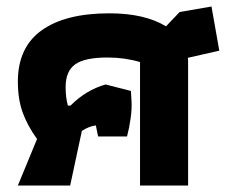

<svg xmlns="http://www.w3.org/2000/svg" viewBox="-20 -571 697 591"><path d="M94 -143Q64 -185 49.5 -225.5Q35 -266 35 -320Q35 -425 108 -477.5Q181 -530 317 -530Q425 -530 491 -490L533 -534L631 -551L655 -415L558 -393Q559 -389 559 -381V0H411V-380Q364 -394 311 -394Q241 -394 211.5 -373Q182 -352 182 -303Q182 -270 189 -246H197Q245 -294 305 -311L383 -291L385 -257Q386 -235 382 -206Q378 -177 371 -151H282L275 -185Q253 -182 232 -168L196 0H35Z"/></svg>

Font: Athiti
Style: Bold
Weight: 700
Designer: CadsonDemak Team
Foundry: CadsonDemak
Version: Version 1.033